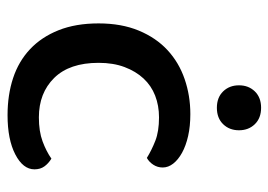

<svg xmlns="http://www.w3.org/2000/svg" viewBox="-124 -590 728 521"><g transform="rotate(90 240.5 -330.0)"><path d="M299 -397Q267 -397 240 -386.5Q213 -376 193.5 -355Q174 -334 162.5 -303.5Q151 -273 151 -233Q151 -154 192 -112.5Q233 -71 299 -71Q337 -71 364 -81Q391 -91 411 -105Q424 -97 432 -86Q440 -75 440 -59Q440 -28 399.5 -7Q359 14 293 14Q238 14 192.5 -1Q147 -16 114 -47Q81 -78 62.5 -124.5Q44 -171 44 -233Q44 -295 63.5 -342Q83 -389 116.5 -420Q150 -451 195 -466.5Q240 -482 290 -482Q323 -482 349.5 -476Q376 -470 395 -459.5Q414 -449 424.5 -435.5Q435 -422 435 -407Q435 -393 427.5 -381.5Q420 -370 409 -364Q388 -377 362.5 -387Q337 -397 299 -397ZM334 -614Q334 -588 317.5 -571Q301 -554 273 -554Q245 -554 228.5 -571Q212 -588 212 -614Q212 -640 228.5 -657Q245 -674 273 -674Q301 -674 317.5 -657Q334 -640 334 -614Z"/></g></svg>

Font: Baloo Bhaina 2 Medium
Style: Regular
Weight: 500
Designer: Yesha Goshar, Manish Minz, Shuchita Grover and Ek Type
Foundry: Ek Type
Version: Version 1.640;hotconv 1.0.111;makeotfexe 2.5.65597; ttfautoh